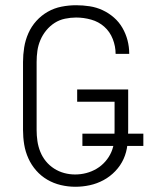

<svg xmlns="http://www.w3.org/2000/svg" viewBox="-20 -702 590 734"><path d="M268 12Q240 12 212.5 5.5Q185 -1 161 -15Q137 -29 118.5 -50Q100 -71 88.5 -96.5Q77 -122 72.5 -149.5Q68 -177 68 -205V-465Q68 -493 72.5 -521Q77 -549 88.5 -575Q100 -601 119 -622Q138 -643 162.5 -657Q187 -671 215 -676.5Q243 -682 271 -682Q297 -682 323 -678Q349 -674 372.5 -663Q396 -652 415.5 -635Q435 -618 448 -595.5Q461 -573 467.5 -548Q474 -523 474 -497V-496H422Q422 -525 411 -553Q400 -581 378.5 -600Q357 -619 328.5 -627Q300 -635 271 -635Q250 -635 228.5 -630.5Q207 -626 189 -614.5Q171 -603 157 -586Q143 -569 134.5 -549Q126 -529 123 -508Q120 -487 120 -465V-205Q120 -184 123 -163Q126 -142 134 -122Q142 -102 155.5 -85.5Q169 -69 187 -57.5Q205 -46 225.5 -40.5Q246 -35 267 -35Q289 -35 310 -40.5Q331 -46 349.5 -57Q368 -68 382.5 -84.5Q397 -101 405.5 -120.5Q414 -140 416 -161.5Q418 -183 418 -205V-313H275V-360H470V-205Q470 -177 467 -148.5Q464 -120 452.5 -94.5Q441 -69 421 -48Q401 -27 376 -13.5Q351 0 323.5 6Q296 12 268 12ZM528 -144H295V-191H528Z"/></svg>

Font: Lode Dark
Style: Regular
Weight: 400
Monospace: yes
Designer: Belleve Invis
Foundry: Belleve Invis
Version: Version 29.2.0; ttfautohint (v1.8.3)